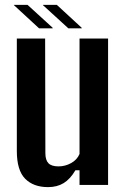

<svg xmlns="http://www.w3.org/2000/svg" viewBox="-20 -758 509 787"><path d="M177 9Q117 9 83 -25.5Q49 -60 49 -139V-600H165L166 -130Q166 -102 178.5 -89Q191 -76 220 -76Q247 -76 271.5 -89.5Q296 -103 306 -127V-600H423V0H306V-60H289Q268 -24 241 -7.5Q214 9 177 9ZM140 -642 37 -737V-738H93L196 -644V-642ZM156 -737V-738H213L315 -644V-642H260Z"/></svg>

Font: Big Shoulders Text
Style: Bold
Weight: 700
Designer: Patric King
Foundry: XO Type Co
Version: Version 1.000; ttfautohint (v1.8.2)